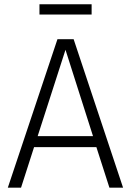

<svg xmlns="http://www.w3.org/2000/svg" viewBox="-20 -866 605 886"><path d="M409.2 -237.8 282.2 -636.2 153.8 -237.8ZM424.8 -187H137.2L77.1 0H16.1L245.1 -685.1H319.8L547.9 0H484.9ZM402.8 -798.8H162.1V-846.2H402.8Z"/></svg>

Font: FiraSans-Light
Style: Regular
Weight: 300
Designer: Carrois Corporate & Edenspiekermann AG
Foundry: Carrois Corporate GbR & Edenspiekermann AG
Version: Version 3.106;PS 003.106;hotconv 1.0.70;makeotf.lib2.5.58329